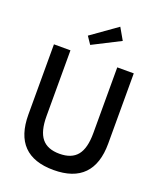

<svg xmlns="http://www.w3.org/2000/svg" viewBox="-179 -1115 1039 1241"><g transform="rotate(20 340.5 -495.0)"><path d="M65.9 -750H179.5V-297.3Q179.5 -193.6 218.6 -145.5Q257.7 -97.3 340.5 -97.3Q423.6 -97.3 462.5 -145.5Q501.4 -193.6 501.4 -297.3V-750H615V-267.3Q615 -127.3 546.1 -56.4Q477.3 14.5 340.5 14.5Q203.6 14.5 134.8 -55.9Q65.9 -126.4 65.9 -267.3ZM430 -1003.6 476.4 -922.7 287.3 -826.4 252.7 -877.7Z"/></g></svg>

Font: Spartan MB SemBd
Style: Regular
Weight: 600
Designer: Matt Bailey, Mirko Velimirovic
Foundry: Matt Bailey
Version: Version 1.005